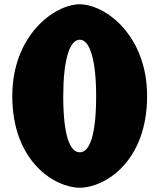

<svg xmlns="http://www.w3.org/2000/svg" viewBox="-20 -860 743 895"><path d="M37.3 -412C37.3 -106 236 15 351.8 15C468.2 15 665.7 -106 665.7 -412C665.7 -698 468.2 -840 351.8 -840C236 -840 37.3 -698 37.3 -412ZM274.8 -412C274.8 -578 303.8 -675 351.8 -675C399.2 -675 428.2 -579 428.2 -412C428.2 -234 399.2 -150 351.8 -150C303.8 -150 274.8 -234 274.8 -412Z"/></svg>

Font: Blink
Style: Wide
Weight: 400
Designer: Mew Too
Foundry: Cannot Into Space Fonts
Version: Version 001.000